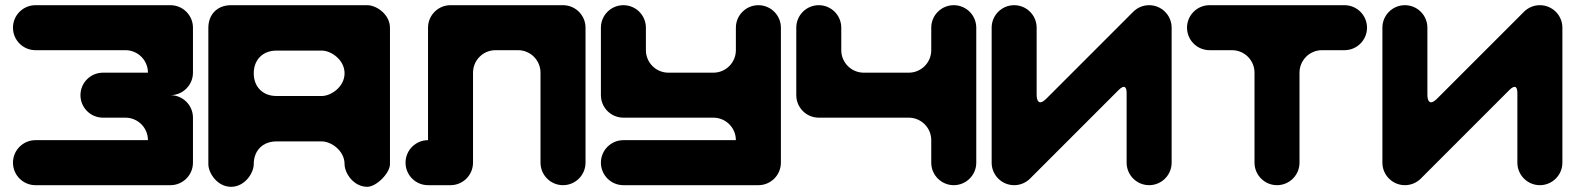

<svg xmlns="http://www.w3.org/2000/svg" viewBox="-20 -714 6071 740"><path d="M723.7 -607.3C723.7 -655.2 684.8 -694 636.9 -694H116.7C68.8 -694 30 -655.2 30 -607.3C30 -559.4 68.8 -520.6 116.7 -520.6H203.4H463.5C511.4 -520.6 550.2 -481.8 550.2 -433.9H376.8C328.9 -433.9 290.1 -395.1 290.1 -347.2C290.1 -299.3 328.9 -260.5 376.8 -260.5H463.5C511.4 -260.5 550.2 -221.6 550.2 -173.8H203.4H116.7C68.8 -173.8 30 -134.9 30 -87C30 -39.2 68.8 -0.3 116.7 -0.3H636.9C684.8 -0.3 723.7 -39.2 723.7 -87V-260.5C723.7 -308.4 684.8 -347.2 636.9 -347.2C684.8 -347.2 723.7 -386 723.7 -433.9Z M958 -81.5C958 -134 993 -169 1045.5 -169H1220.5C1255.5 -169 1308 -134 1308 -81.5C1308 -46.5 1343 6 1395.5 6C1430.5 6 1483 -46.5 1483 -81.5V-606.5C1483 -659 1430.5 -694 1395.5 -694H870.5C818 -694 783 -659 783 -606.5V-81.5C783 -46.5 818 6 870.5 6C923 6 958 -46.5 958 -81.5ZM1220.5 -344H1045.5C993 -344 958 -379 958 -431.5C958 -484 993 -519 1045.5 -519H1220.5C1255.5 -519 1308 -484 1308 -431.5C1308 -379 1255.5 -344 1220.5 -344Z M2236.7 -607.3C2236.7 -655.2 2197.8 -694 2149.9 -694H1716.4C1668.5 -694 1629.7 -655.2 1629.7 -607.3V-173.8C1581.8 -173.8 1543 -134.9 1543 -87C1543 -39.2 1581.8 -0.3 1629.7 -0.3H1716.4C1764.3 -0.3 1803.1 -39.2 1803.1 -87V-433.9C1803.1 -481.8 1841.9 -520.6 1889.8 -520.6H1976.5C2024.4 -520.6 2063.2 -481.8 2063.2 -433.9V-87C2063.2 -39.2 2102.1 -0.3 2149.9 -0.3C2197.8 -0.3 2236.7 -39.2 2236.7 -87Z M2382.7 -173.8C2334.8 -173.8 2296 -134.9 2296 -87C2296 -39.2 2334.8 -0.3 2382.7 -0.3H2902.9C2950.8 -0.3 2989.7 -39.2 2989.7 -87V-607.3C2989.7 -655.2 2950.8 -694 2902.9 -694C2855.1 -694 2816.2 -655.2 2816.2 -607.3V-520.6C2816.2 -472.7 2777.4 -433.9 2729.5 -433.9H2556.1C2508.2 -433.9 2469.4 -472.7 2469.4 -520.6V-607.3C2469.4 -655.2 2430.6 -694 2382.7 -694C2334.8 -694 2296 -655.2 2296 -607.3V-347.2C2296 -299.3 2334.8 -260.5 2382.7 -260.5H2729.5C2777.4 -260.5 2816.2 -221.6 2816.2 -173.8H2729.5Z M3742.7 -607.3C3742.7 -655.2 3703.8 -694 3655.9 -694C3608.1 -694 3569.2 -655.2 3569.2 -607.3V-520.6C3569.2 -472.7 3530.4 -433.9 3482.5 -433.9H3309.1C3261.2 -433.9 3222.4 -472.7 3222.4 -520.6V-607.3C3222.4 -655.2 3183.6 -694 3135.7 -694C3087.8 -694 3049 -655.2 3049 -607.3V-347.2C3049 -299.3 3087.8 -260.5 3135.7 -260.5H3482.5C3530.4 -260.5 3569.2 -221.6 3569.2 -173.8V-87C3569.2 -39.2 3608.1 -0.3 3655.9 -0.3C3703.8 -0.3 3742.7 -39.2 3742.7 -87Z M4347.6 -668.6 4011 -332C3985.1 -307.1 3974.9 -323.7 3975.4 -351V-607.3C3975.4 -655.2 3936.6 -694 3888.7 -694C3840.8 -694 3802 -655.2 3802 -607.3V-87C3802 -39.2 3840.8 -0.3 3888.7 -0.3C3912.6 -0.3 3934.3 -10 3950 -25.7L4291.7 -367.4C4313.3 -388.5 4322.2 -379.7 4322.2 -355.6V-87C4322.2 -39.2 4361.1 -0.3 4408.9 -0.3C4456.8 -0.3 4495.7 -39.2 4495.7 -87V-607.3C4495.7 -655.2 4456.8 -694 4408.9 -694C4385 -694 4363.3 -684.3 4347.6 -668.6Z M4641.7 -694C4593.8 -694 4555 -655.2 4555 -607.3C4555 -559.4 4593.8 -520.6 4641.7 -520.6H4728.4C4776.3 -520.6 4815.1 -481.8 4815.1 -433.9V-87C4815.1 -39.2 4853.9 -0.3 4901.8 -0.3C4949.7 -0.3 4988.5 -39.2 4988.5 -87V-433.9C4988.5 -481.8 5027.4 -520.6 5075.2 -520.6H5161.9C5209.8 -520.6 5248.7 -559.4 5248.7 -607.3C5248.7 -655.2 5209.8 -694 5161.9 -694Z M5853.6 -668.6 5517 -332C5491.1 -307.1 5480.9 -323.7 5481.4 -351V-607.3C5481.4 -655.2 5442.6 -694 5394.7 -694C5346.8 -694 5308 -655.2 5308 -607.3V-87C5308 -39.2 5346.8 -0.3 5394.7 -0.3C5418.6 -0.3 5440.3 -10 5456 -25.7L5797.7 -367.4C5819.3 -388.5 5828.2 -379.7 5828.2 -355.6V-87C5828.2 -39.2 5867.1 -0.3 5914.9 -0.3C5962.8 -0.3 6001.7 -39.2 6001.7 -87V-607.3C6001.7 -655.2 5962.8 -694 5914.9 -694C5891 -694 5869.3 -684.3 5853.6 -668.6Z"/></svg>

Font: OpenLukyanov
Style: Regular
Weight: 400
Designer: Michail Lukyanov
Foundry: book-let.ru
Version: Version 2.1